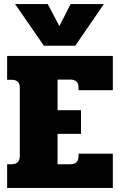

<svg xmlns="http://www.w3.org/2000/svg" viewBox="-20 -921 588 941"><path d="M54 -901H214L271 -793L326 -901H489L349 -697H195ZM15 -116H36Q77 -116 77 -156V-493Q77 -530 36 -530H15V-647H533V-479H365V-492Q365 -531 324 -531H262V-381H377V-265H262V-116H324Q365 -116 365 -156V-168H533V0H15Z"/></svg>

Font: Pridi
Style: Bold
Weight: 700
Designer: Katatrad Team
Foundry: CadsonDemak
Version: Version 1.001